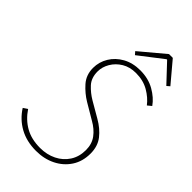

<svg xmlns="http://www.w3.org/2000/svg" viewBox="-257 -915 1004 1004"><g transform="rotate(45 245.0 -413.0)"><path d="M226 12Q156 12 103.5 -17Q51 -46 18 -98L42 -114Q74 -66 120 -40Q166 -14 230 -14Q280 -14 320.5 -34Q361 -54 384.5 -90.5Q408 -127 408 -176Q408 -221 384.5 -252.5Q361 -284 322 -306L234 -358Q194 -382 162 -418Q130 -454 130 -506Q130 -550 153 -588Q176 -626 217.5 -649Q259 -672 314 -672Q374 -672 419.5 -646Q465 -620 490 -584L468 -566Q443 -599 402.5 -622.5Q362 -646 308 -646Q263 -646 230 -626Q197 -606 178.5 -574.5Q160 -543 160 -510Q160 -462 187 -433Q214 -404 248 -384L334 -334Q381 -307 409.5 -270.5Q438 -234 438 -180Q438 -122 410 -79Q382 -36 334 -12Q286 12 226 12ZM238 -708 224 -724 360 -838H388L484 -724L468 -710L374 -810H370Z"/></g></svg>

Font: Source Sans Variable
Style: Italic
Weight: 200
Italic angle: -11°
Designer: Paul D. Hunt
Foundry: Adobe Systems Incorporated
Version: Version 3.006;hotconv 1.0.111;makeotfexe 2.5.65597